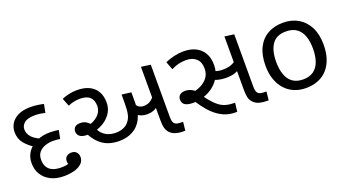

<svg xmlns="http://www.w3.org/2000/svg" viewBox="-50 -1066 2766 1539"><g transform="rotate(-20 1333.0 -296.5)"><path d="M298 10Q232 10 185 -14Q138 -38 112.5 -79.5Q87 -121 87 -176Q87 -232 116.5 -273Q146 -314 196 -336.5Q246 -359 308 -359Q331 -359 349.5 -357Q368 -355 383 -353L369 -281Q357 -283 341.5 -284.5Q326 -286 310 -286Q273 -286 240.5 -274.5Q208 -263 188 -239Q168 -215 168 -176Q168 -139 183 -113.5Q198 -88 227.5 -75.5Q257 -63 299 -63Q326 -63 345 -66.5Q364 -70 378 -80L377 -47Q365 -61 361 -71Q357 -81 357 -94Q357 -120 373 -134Q389 -148 415 -148Q444 -148 458.5 -130.5Q473 -113 473 -90Q473 -56 448.5 -33.5Q424 -11 384 -0.5Q344 10 298 10ZM156 -292Q109 -321 76.5 -360Q44 -399 44 -457Q44 -495 63.5 -528Q83 -561 125 -582Q167 -603 233 -603Q261 -603 293 -598.5Q325 -594 343 -589L329 -518Q313 -522 290 -525.5Q267 -529 244 -529Q180 -529 152.5 -506Q125 -483 125 -451Q125 -416 149 -387Q173 -358 232 -333Z M810 -103Q764 -103 723 -116Q682 -129 647 -160.5Q612 -192 584 -245L605 -303Q661 -311 700 -345.5Q739 -380 739 -430Q739 -478 711.5 -504Q684 -530 625 -530Q603 -530 575.5 -524.5Q548 -519 525 -508L498 -576Q522 -587 557 -595Q592 -603 628 -603Q689 -603 731.5 -582.5Q774 -562 796.5 -523Q819 -484 819 -428Q819 -373 786.5 -329.5Q754 -286 701 -261.5Q648 -237 584 -237Q557 -237 539 -244Q521 -251 511.5 -264.5Q502 -278 502 -297Q502 -317 516.5 -331.5Q531 -346 561 -346Q592 -346 612 -333.5Q632 -321 654 -295L668 -256Q686 -217 722 -196Q758 -175 804 -175Q842 -175 869 -186Q896 -197 913 -216Q938 -244 945.5 -280Q953 -316 953 -371V-447L1033 -437V-349Q1033 -267 1004.5 -212Q976 -157 925.5 -130Q875 -103 810 -103ZM1091 -228Q1066 -228 1042 -237Q1018 -246 998 -269Q978 -292 964 -333L1022 -356Q1030 -324 1048 -312Q1066 -300 1090 -300Q1126 -300 1152 -319.5Q1178 -339 1200 -373L1217 -291Q1192 -261 1163.5 -244.5Q1135 -228 1091 -228ZM1323 0Q1280 0 1251.5 -9.5Q1223 -19 1206 -37Q1190 -54 1182.5 -79Q1175 -104 1175 -148V-603L1255 -592V-152Q1255 -125 1258 -112.5Q1261 -100 1267 -92Q1278 -78 1299.5 -75.5Q1321 -73 1342 -73L1334 0Z M1763 0Q1707 0 1662.5 -20.5Q1618 -41 1582.5 -74Q1547 -107 1518.5 -146.5Q1490 -186 1466 -225L1477 -265Q1520 -270 1559.5 -287.5Q1599 -305 1624.5 -337Q1650 -369 1650 -416Q1650 -472 1618 -501Q1586 -530 1533 -530Q1499 -530 1469.5 -523Q1440 -516 1405 -499L1379 -568Q1416 -584 1456 -593.5Q1496 -603 1536 -603Q1595 -603 1638.5 -582Q1682 -561 1706.5 -520Q1731 -479 1731 -418Q1731 -364 1708.5 -321.5Q1686 -279 1648.5 -249Q1611 -219 1564.5 -203.5Q1518 -188 1471 -188Q1425 -188 1402 -202.5Q1379 -217 1379 -249Q1379 -274 1396 -287.5Q1413 -301 1440 -301Q1466 -301 1490.5 -290Q1515 -279 1549 -246H1536Q1583 -178 1619.5 -140.5Q1656 -103 1692 -89Q1728 -75 1772 -75H1786L1777 0ZM1785 -286Q1752 -286 1720.5 -294Q1689 -302 1666 -318L1675 -389Q1696 -376 1723.5 -366.5Q1751 -357 1782 -357Q1826 -357 1853.5 -367Q1881 -377 1912 -400L1927 -329Q1898 -309 1866.5 -297.5Q1835 -286 1785 -286ZM2035 0Q2000 0 1969.5 -7.5Q1939 -15 1918 -37Q1899 -57 1893 -81.5Q1887 -106 1887 -148V-603L1967 -592V-152Q1967 -125 1970 -112.5Q1973 -100 1979 -92Q1990 -78 2011 -75.5Q2032 -73 2053 -73L2045 0Z M2612 -269Q2612 -202 2594.5 -150.5Q2577 -99 2544.5 -63Q2512 -27 2465.5 -8.5Q2419 10 2362 10Q2309 10 2264 -8.5Q2219 -27 2186 -63Q2153 -99 2134.5 -150.5Q2116 -202 2116 -269Q2116 -358 2146 -419.5Q2176 -481 2232 -513.5Q2288 -546 2365 -546Q2438 -546 2493.5 -513.5Q2549 -481 2580.5 -419.5Q2612 -358 2612 -269ZM2207 -269Q2207 -206 2223.5 -159.5Q2240 -113 2275 -88Q2310 -63 2364 -63Q2418 -63 2453 -88Q2488 -113 2504.5 -159.5Q2521 -206 2521 -269Q2521 -333 2504 -378Q2487 -423 2452.5 -447.5Q2418 -472 2363 -472Q2281 -472 2244 -418Q2207 -364 2207 -269Z"/></g></svg>

Font: lguzrati05
Style: Book
Weight: 400
Designer: Jelle Bosma - Monotype Design Team, Universal Thirst
Foundry: Monotype Imaging Inc.
Version: Version 2.106